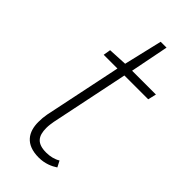

<svg xmlns="http://www.w3.org/2000/svg" viewBox="-211 -683 741 741"><g transform="rotate(45 159.5 -312.5)"><path d="M171 12C205 12 231 0 249 -12L236 -37C220 -27 199 -22 178 -22C128 -22 111 -45 111 -90C111 -103 113 -115 115 -127L181 -446H311L319 -480H189L220 -637H188L151 -480L73 -476L68 -446H143L77 -129C74 -113 73 -100 73 -84C73 -31 98 12 171 12Z"/></g></svg>

Font: Source Sans Pro Light
Style: Italic
Weight: 300
Italic angle: -11°
Designer: Paul D. Hunt
Foundry: Adobe Systems Incorporated
Version: Version 3.006;hotconv 1.0.111;makeotfexe 2.5.65597